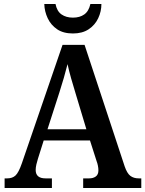

<svg xmlns="http://www.w3.org/2000/svg" viewBox="-20 -938 725 958"><path d="M3 0V-48H16Q42 -48 57.5 -62.5Q73 -77 89 -123L292 -714H402L602 -108Q614 -73 630.5 -60.5Q647 -48 672 -48H685V0H395V-48H425Q445 -48 458 -57.5Q471 -67 471 -88Q471 -99 468.5 -111.5Q466 -124 462 -134L429 -237H198L169 -145Q165 -133 161.5 -117.5Q158 -102 158 -90Q158 -48 207 -48H239V0ZM217 -293H411L358 -469Q346 -508 335 -546.5Q324 -585 317 -618Q309 -586 298.5 -549.5Q288 -513 276 -476ZM344 -771Q296 -771 265 -792Q234 -813 218 -847Q202 -881 201 -918H257Q264 -882 287 -866Q310 -850 344 -850Q378 -850 400.5 -866Q423 -882 431 -918H486Q486 -881 470 -847Q454 -813 422.5 -792Q391 -771 344 -771Z"/></svg>

Font: Noto Serif Tamil SemiCondensed SemiBold
Style: Italic
Weight: 600
Width: 4
Italic angle: -12°
Designer: Indian Type Foundry, Tom Grace, and the Monotype Design Team
Foundry: Monotype Imaging Inc.
Version: Version 2.003; ttfautohint (v1.8.4.7-5d5b)